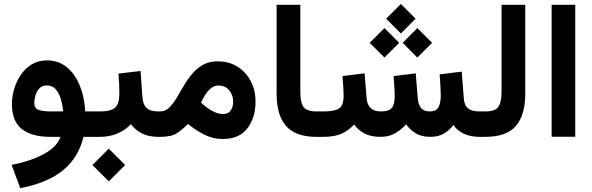

<svg xmlns="http://www.w3.org/2000/svg" viewBox="-20 -707 3061 992"><path d="M223.1 -395Q282.7 -395 325.4 -359.6Q368.2 -324.2 392.3 -264.4Q416.5 -204.6 420.4 -131.3H461.4V0H411.6Q385.7 106 307.1 171.6Q228.5 237.3 84.5 265.1L40 145Q135.7 126.5 204.8 89.8Q273.9 53.2 292.5 0H240.7Q143.6 0 92.5 -40.5Q41.5 -81.1 41.5 -169.9Q41.5 -206.1 52.7 -245.4Q64 -284.7 86.4 -318.6Q108.9 -352.5 143.1 -373.8Q177.2 -395 223.1 -395ZM239.3 -131.3H306.2Q303.2 -165.5 293.9 -196.3Q284.7 -227.1 267.3 -246.3Q250 -265.6 222.2 -265.6Q197.8 -265.6 183.3 -250.2Q168.9 -234.9 163.1 -213.6Q157.2 -192.4 157.2 -174.8Q157.2 -147.5 179.2 -139.4Q201.2 -131.3 239.3 -131.3Z M441.4 -131.3H498.5Q553.7 -131.3 575.2 -151.4Q596.7 -171.4 596.7 -222.2Q596.7 -249.5 595.5 -275.4Q594.2 -301.3 591.8 -326.7L706.1 -340.3L715.8 -205.6Q718.3 -167 737.5 -149.2Q756.8 -131.3 797.9 -131.3H808.1V0H796.9Q747.1 0 712.6 -18.1Q678.2 -36.1 656.2 -65.4Q627.4 -34.2 586.2 -17.1Q544.9 0 498.5 0H441.4ZM542 61 626.5 145.5 542 230 457.5 145.5Z M1131.3 11.2Q1081.1 11.2 1037.6 -10.5Q994.1 -32.2 951.2 -66.4Q923.3 -38.1 894.3 -19Q865.2 0 810.1 0H788.6V-131.3H807.6Q833.5 -131.3 853.3 -150.1Q873 -168.9 890.9 -198.2Q908.7 -227.5 927.7 -260.7Q946.8 -293.9 970.9 -323.2Q995.1 -352.5 1027.3 -371.3Q1059.6 -390.1 1104 -390.1Q1164.1 -390.1 1208.3 -361.6Q1252.4 -333 1276.4 -286.1Q1300.3 -239.3 1300.3 -183.6Q1300.3 -98.1 1257.8 -43.5Q1215.3 11.2 1131.3 11.2ZM1107.9 -265.1Q1086.9 -265.1 1070.1 -251.2Q1053.2 -237.3 1040.5 -216.8Q1027.8 -196.3 1018.6 -177.2Q1045.9 -151.4 1071.3 -136.7Q1089.8 -126 1105 -121.8Q1120.1 -117.7 1131.8 -117.7Q1159.7 -117.7 1172.1 -136.2Q1184.6 -154.8 1184.6 -181.2Q1184.6 -215.8 1164.3 -240.5Q1144 -265.1 1107.9 -265.1Z M1409.2 -682.1H1531.7V-231.9Q1531.7 -176.8 1548.6 -154.1Q1565.4 -131.3 1613.8 -131.3H1626V0H1613.8Q1507.8 0 1458.5 -55.4Q1409.2 -110.8 1409.2 -222.7Z M2051.3 -686.5 2127.4 -610.4 2051.3 -534.2 1975.1 -610.4ZM2136.2 -562 2212.4 -485.8 2136.2 -409.7 2060.5 -485.8ZM1966.3 -562 2042.5 -485.8 1966.3 -409.7 1890.1 -485.8ZM2202.1 0Q2157.7 0 2127.9 -18.3Q2098.1 -36.6 2078.1 -64.9Q2052.7 -36.1 2020.8 -18.1Q1988.8 0 1946.8 0Q1896 0 1863 -17.3Q1830.1 -34.7 1809.6 -64Q1783.2 -34.2 1746.6 -17.1Q1710 0 1651.4 0H1606.4V-131.3H1652.3Q1707.5 -131.3 1731.4 -146.2Q1755.4 -161.1 1755.4 -213.9Q1755.4 -225.1 1753.7 -255.6Q1752 -286.1 1749.5 -314L1863.8 -328.1L1874 -201.7Q1878.4 -131.3 1947.8 -131.3Q1990.7 -131.3 2005.1 -150.4Q2019.5 -169.4 2019.5 -213.9Q2019.5 -224.6 2017.8 -255.4Q2016.1 -286.1 2013.7 -314L2127.9 -328.1L2138.2 -201.7Q2140.1 -169.9 2154.3 -150.6Q2168.5 -131.3 2201.7 -131.3Q2232.4 -131.3 2244.9 -152.6Q2257.3 -173.8 2257.3 -213.9Q2257.3 -231.4 2255.6 -262Q2253.9 -292.5 2251.5 -322.8L2365.7 -336.9L2376 -201.7Q2378.4 -163.6 2397.7 -147.5Q2417 -131.3 2455.6 -131.3H2470.2V0H2456.5Q2410.6 0 2376 -16.4Q2341.3 -32.7 2322.8 -61.5Q2303.2 -34.7 2274.4 -17.3Q2245.6 0 2202.1 0Z M2450.7 -131.3H2488.3Q2541 -131.3 2556.2 -157Q2571.3 -182.6 2571.3 -231.4V-682.1H2693.8V-222.2Q2693.8 -112.3 2645.3 -56.2Q2596.7 0 2487.8 0H2450.7Z M2952.1 -682.1V-0.5H2830.1V-682.1Z"/></svg>

Font: Vazirmatn UI
Style: Bold
Weight: 700
Designer: Saber Rastikerdar
Foundry: Saber Rastikerdar
Version: Version 33.003